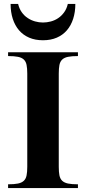

<svg xmlns="http://www.w3.org/2000/svg" viewBox="-20 -953 436 973"><path d="M21 0V-19Q52.2 -19 71.3 -22.9Q90.3 -26.9 100.8 -36.9Q111.3 -46.9 114.7 -64.2Q118.2 -81.5 118.2 -107.9V-580.1Q118.2 -606.4 114.7 -623.8Q111.3 -641.1 100.8 -651.1Q90.3 -661.1 71.3 -665Q52.2 -668.9 21 -668.9V-688H375V-668.9Q343.8 -668.9 324.7 -665Q305.7 -661.1 295.2 -651.1Q284.7 -641.1 281.2 -623.8Q277.8 -606.4 277.8 -580.1V-107.9Q277.8 -81.5 281.2 -64.2Q284.7 -46.9 295.2 -36.9Q305.7 -26.9 324.7 -22.9Q343.8 -19 375 -19V0ZM361.8 -933.1Q361.8 -891.6 350.8 -857.7Q339.8 -823.7 319.1 -799.6Q298.3 -775.4 267.8 -762.2Q237.3 -749 197.8 -749Q158.2 -749 127.7 -762.2Q97.2 -775.4 76.4 -799.6Q55.7 -823.7 44.7 -857.7Q33.7 -891.6 33.7 -933.1H71.8Q77.6 -908.7 90.3 -890.9Q103 -873 120.4 -861.6Q137.7 -850.1 157.7 -844.5Q177.7 -838.9 197.8 -838.9Q217.3 -838.9 237.5 -844.2Q257.8 -849.6 274.9 -861.1Q292 -872.6 304.9 -890.4Q317.9 -908.2 323.7 -933.1Z"/></svg>

Font: Tai Heritage Pro
Style: Bold
Weight: 700
Designer: Faah Baccam, Walt Agee, Victor Gaultney, Annie Olsen, Eric Hays
Foundry: SIL International
Version: Version 2.600